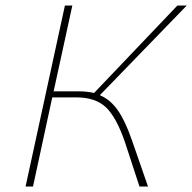

<svg xmlns="http://www.w3.org/2000/svg" viewBox="-20 -678 699 698"><path d="M343 -332Q381 -316 408 -277.5Q435 -239 459 -170L518 0H487L434 -162Q403 -252 365 -288Q327 -324 257 -324H170L100 0H73L216 -658H243L175 -346H266Q296 -346 322 -340L625 -658H659Z"/></svg>

Font: EauTestText Extralight
Style: Italic
Weight: 250
Italic angle: -12°
Designer: Christian Thalmann (Catharsis Fonts)
Version: Version 0.001;PS 000.001;hotconv 1.0.88;makeotf.lib2.5.64775